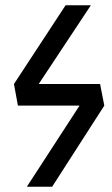

<svg xmlns="http://www.w3.org/2000/svg" viewBox="-20 -709 425 729"><path d="M360 -390 376 -308 178 0H82L282 -308H48L33 -390L229 -689H325L127 -390Z"/></svg>

Font: Fira Sans Extra Condensed
Style: Italic
Weight: 400
Width: 3
Italic angle: -8°
Designer: Carrois Corporate & Edenspiekermann AG
Foundry: Carrois Corporate GbR & Edenspiekermann AG
Version: Version 4.203